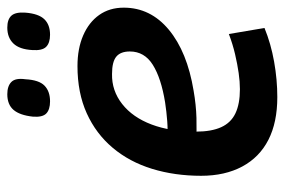

<svg xmlns="http://www.w3.org/2000/svg" viewBox="-150 -638 798 539"><g transform="rotate(-90 249.5 -369.0)"><path d="M127 -299Q151 -297 178 -299Q205 -301 231 -305Q299 -316 336.5 -339.5Q374 -363 374 -404Q374 -430 359.5 -442Q345 -454 311 -454Q264 -455 226.5 -425.5Q189 -396 169 -343Q149 -290 149 -218Q149 -175 161.5 -147.5Q174 -120 200.5 -107.5Q227 -95 268 -95Q289 -95 313.5 -98.5Q338 -102 366 -108.5Q394 -115 423 -126L440 -26Q396 -8 345.5 1Q295 10 246 10Q175 10 126 -15Q77 -40 51 -88.5Q25 -137 25 -204Q25 -278 44.5 -341.5Q64 -405 103.5 -452Q143 -499 200.5 -525Q258 -551 333 -551Q382 -551 419 -535Q456 -519 476.5 -490Q497 -461 497 -421Q497 -346 435 -294.5Q373 -243 264 -225Q224 -218 187.5 -217Q151 -216 119 -218ZM421 -628Q398 -628 387 -639Q376 -650 378 -678Q380 -714 396.5 -731Q413 -748 441 -748Q464 -748 474.5 -736.5Q485 -725 483 -697Q480 -660 464.5 -644Q449 -628 421 -628ZM234 -628Q211 -628 200 -638.5Q189 -649 191 -676Q195 -713 210 -730.5Q225 -748 254 -748Q277 -748 288.5 -736.5Q300 -725 296 -697Q294 -659 278 -643.5Q262 -628 234 -628Z"/></g></svg>

Font: Georama ExtraCondensed Thin SemiBold
Style: Italic
Weight: 600
Italic angle: -9°
Version: Version 1.001